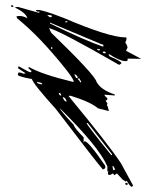

<svg xmlns="http://www.w3.org/2000/svg" viewBox="-20 -719 590 743"><path d="M24.4 -691.4 23.4 -699.2H25.4Q30.3 -699.2 32.2 -693.4ZM492.2 3.9H491.2Q483.4 3.9 470.7 -19.5Q467.8 -18.6 467.8 -16.6V-15.6L454.1 -24.4L432.6 -47.9L422.9 -41L417 -47.9Q414.1 -45.9 410.2 -43.9Q406.2 -42 403.3 -42Q398.4 -42 397.5 -47.9L399.4 -56.6L395.5 -55.7V-75.2Q362.3 -151.4 211.9 -299.8Q212.9 -292 265.6 -235.4Q267.6 -223.6 303.7 -187.5V-168Q306.6 -168.9 306.6 -171.9V-172.9Q322.3 -172.9 386.7 -78.1L387.7 -72.3Q387.7 -65.4 377.9 -63.5Q357.4 -85.9 196.3 -296.9Q107.4 -395.5 103.5 -413.1Q49.8 -422.9 48.8 -429.7L50.8 -437.5L54.7 -438.5Q61.5 -438.5 71.3 -433.6L79.1 -435.5L50.8 -454.1L49.8 -460.9L53.7 -461.9Q91.8 -439.5 97.7 -439.5Q101.6 -439.5 101.6 -444.3L90.8 -454.1L89.8 -458L93.8 -459Q140.6 -431.6 261.7 -402.3L265.6 -403.3Q263.7 -414.1 236.3 -449.2Q135.7 -576.2 45.9 -648.4L43.9 -656.2Q48.8 -657.2 54.7 -657.2Q70.3 -657.2 85.9 -648.4Q81.1 -668.9 37.1 -690.4L48.8 -692.4L128.9 -669.9L132.8 -670.9L131.8 -674.8L127 -673.8Q120.1 -673.8 119.1 -679.7Q122.1 -680.7 126 -680.7Q145.5 -680.7 224.6 -650.4Q402.3 -574.2 466.8 -574.2H468.8L469.7 -570.3Q469.7 -564.5 464.8 -553.7Q470.7 -547.9 473.6 -535.2L467.8 -522.5L526.4 -491.2L474.6 -492.2L472.7 -483.4L465.8 -482.4Q444.3 -482.4 403.3 -508.8L399.4 -507.8L404.3 -501Q448.2 -482.4 450.2 -474.6L443.4 -468.8H439.5Q215.8 -597.7 169.9 -610.4L177.7 -592.8Q348.6 -427.7 353.5 -402.3Q370.1 -371.1 423.8 -353.5L424.8 -349.6L383.8 -352.5Q384.8 -347.7 395.5 -338.9V-336.9Q395.5 -331.1 388.7 -330.1Q389.6 -326.2 395.5 -319.3L393.6 -310.5H394.5Q396.5 -310.5 401.4 -289.1L359.4 -299.8Q329.1 -325.2 252.9 -348.6L245.1 -347.7Q402.3 -157.2 448.2 -86.9L495.1 -1Q492.2 0 492.2 2.9ZM175.8 -652.3 180.7 -653.3 178.7 -660.2H172.9L163.1 -661.1Q169.9 -652.3 175.8 -652.3ZM377 -539.1 380.9 -540 378.9 -546.9H375L172.9 -631.8L173.8 -627.9Q313.5 -560.5 377 -539.1ZM233.4 -631.8 240.2 -633.8V-637.7L232.4 -635.7ZM182.6 -529.3 181.6 -537.1 177.7 -536.1 178.7 -529.3ZM360.4 -523.4 367.2 -525.4V-528.3Q362.3 -528.3 354.5 -530.3ZM383.8 -512.7 389.6 -513.7Q388.7 -519.5 382.8 -519.5L377 -518.6Q378.9 -512.7 383.8 -512.7ZM274.4 -417 282.2 -418.9Q274.4 -431.6 268.6 -431.6H267.6ZM139.6 -392.6 143.6 -393.6Q142.6 -399.4 126 -401.4H122.1Q124 -395.5 139.6 -392.6ZM290 -400.4 293.9 -401.4 293 -405.3Q288.1 -412.1 287.1 -416L279.3 -414.1Q289.1 -406.2 290 -400.4ZM216.8 -349.6Q216.8 -359.4 207 -359.4Q210 -349.6 213.9 -349.6ZM238.3 -326.2Q232.4 -342.8 224.6 -342.8H222.7Q228.5 -326.2 236.3 -326.2ZM414.1 -119.1 413.1 -123 319.3 -243.2 315.4 -242.2Q318.4 -232.4 410.2 -119.1ZM418 -60.5 425.8 -62.5 418.9 -76.2H415ZM466.8 -2.9 464.8 -10.7 472.7 -11.7 474.6 -4.9Z"/></svg>

Font: Blackcraft
Style: Regular
Weight: 400
Designer: GGBotNet
Foundry: GGBotNet
Version: 1.00